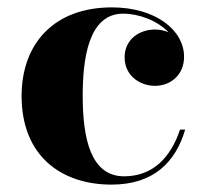

<svg xmlns="http://www.w3.org/2000/svg" viewBox="-20 -490 566 520"><path d="M481.5 -139H467.5C443 -65 395 -12.5 316 -12.5C225.5 -12.5 204 -115.5 204 -230C204 -324 217 -453 313.5 -453C356 -453 406 -434.5 436.5 -402.5C425.5 -407.5 412.5 -410 399.5 -410C356.5 -410 317.5 -382.5 317.5 -335C317.5 -282.5 362 -257.5 399.5 -257.5C442.5 -257.5 478.5 -287.5 478.5 -336C478.5 -409.5 400 -470 283 -470C127 -470 38.5 -372.5 38.5 -230C38.5 -67.5 146 10 282 10C395.5 10 455.5 -50.5 481.5 -139Z"/></svg>

Font: Bodoni* 16pt
Style: Bold
Weight: 700
Version: Version 2.3